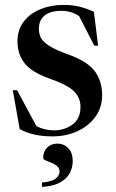

<svg xmlns="http://www.w3.org/2000/svg" viewBox="-20 -543 472 780"><path d="M237 -523Q274 -523 302.5 -516Q331 -509 361.5 -495L378.5 -357.5H363L301.5 -477.5Q270 -499 229 -499Q185 -499 161.5 -480.2Q138 -461.5 138 -425.5Q138 -406 146.2 -389.5Q154.5 -373 180.2 -356.5Q206 -340 259.5 -321Q338.5 -292 366.8 -251.5Q395 -211 395 -156.5Q395 -107 368 -69.2Q341 -31.5 295.2 -10.2Q249.5 11 193 11Q151.5 11 119.2 3.5Q87 -4 60 -18.5L32 -176.5H49.5L128 -30.5Q161 -13.5 199.5 -13.5Q242 -13.5 274.5 -37Q307 -60.5 307 -109Q307 -145.5 281 -171.8Q255 -198 182 -223.5Q108.5 -249.5 79.8 -286.2Q51 -323 51 -375Q51 -422 76.2 -455Q101.5 -488 143.8 -505.5Q186 -523 237 -523ZM150.5 198.5Q190.5 195 206.2 182.5Q222 170 222 153.5Q222 140 212 131.8Q202 123.5 188.8 118.2Q175.5 113 165.5 108.8Q155.5 104.5 155.5 98.5Q155.5 72.5 171.5 56.5Q187.5 40.5 213 40.5Q239.5 40.5 257.5 59.2Q275.5 78 275.5 111.5Q275.5 135.5 264.5 158.2Q253.5 181 226.2 197Q199 213 150.5 216.5Z"/></svg>

Font: Newsreader 72pt Medium
Style: Regular
Weight: 500
Designer: Hugues Gentile
Foundry: Production Type
Version: Version 1.003; ttfautohint (v1.8.3)